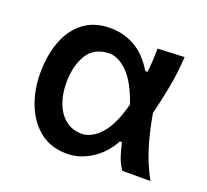

<svg xmlns="http://www.w3.org/2000/svg" viewBox="-96 -626 810 752"><g transform="rotate(20 309.0 -249.5)"><path d="M250.5 11.5Q182.5 11.5 137 -25.5Q91.5 -62.5 68.5 -122.2Q45.5 -182 45.5 -250Q45.5 -324 67.5 -382.8Q89.5 -441.5 133.8 -475.5Q178 -509.5 245 -509.5Q300 -509.5 347 -483.2Q394 -457 429.5 -398H439Q442 -424.5 443.2 -449.2Q444.5 -474 444.5 -497L555.5 -502Q552.5 -440.5 540.5 -376Q528.5 -311.5 514 -254Q524.5 -190 543.5 -125.2Q562.5 -60.5 596 0H478.5Q462 -24 453.2 -51.5Q444.5 -79 439 -105H430.5Q400.5 -50 351.8 -19.2Q303 11.5 250.5 11.5ZM278 -81.5Q321 -82.5 358 -124Q395 -165.5 418 -254Q389.5 -338 351.5 -376.2Q313.5 -414.5 274.5 -415Q210 -413 182.2 -365.5Q154.5 -318 154.5 -249Q154.5 -206 167.5 -168.5Q180.5 -131 207.8 -107Q235 -83 278 -81.5Z"/></g></svg>

Font: Commissioner Flair Medium
Style: Regular
Weight: 500
Designer: Kostas Bartsokas
Foundry: Kostas Bartsokas
Version: Version 1.000; ttfautohint (v1.8.3)